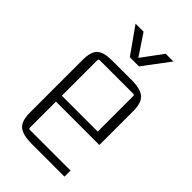

<svg xmlns="http://www.w3.org/2000/svg" viewBox="-210 -752 829 829"><g transform="rotate(45 204.5 -337.0)"><path d="M189 -559 104 -679H153L217 -583L288 -679H335L245 -559ZM354 5H153Q99 5 76 -14.5Q53 -34 53 -85V-405Q53 -457 73.5 -476Q94 -495 147 -495H264Q318 -495 341 -475.5Q364 -456 364 -405V-198H99V-39Q99 -32 106 -32H354ZM106 -458Q99 -458 99 -451V-234H318V-451Q318 -458 311 -458Z"/></g></svg>

Font: Gemunu Libre ExtraLight
Style: Regular
Weight: 200
Designer: Puspanada Ekanayake, Sola Matas, Pathum Egodawatta, Kosala Senevirathne
Foundry: mooniak
Version: Version 1.100